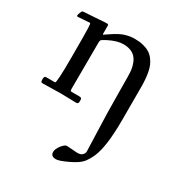

<svg xmlns="http://www.w3.org/2000/svg" viewBox="-159 -498 832 888"><g transform="rotate(30 257.0 -54.5)"><path d="M86.4 -347.2 24.9 -343Q20 -343 20 -347.7Q20 -352.3 24.2 -362.9Q28.3 -373.5 30.4 -374.9Q32.5 -376.2 40.5 -376.8Q48.6 -377.4 93.1 -380.2Q137.7 -383.1 146.5 -383.8Q155.3 -384.5 157 -384.2Q158.7 -383.8 160 -383.9Q161.4 -384 162.4 -383.3Q163.3 -382.6 164.1 -382.4Q164.8 -382.3 165.2 -381.2Q165.5 -380.1 165.8 -379.6Q166 -379.2 166 -377.7V-335.9Q166 -330.1 167.4 -330.1Q168.7 -330.1 169.7 -330.8Q170.7 -331.5 171.6 -332.3Q174.6 -334.5 177.9 -336.5Q181.2 -338.6 192.4 -346.2Q203.6 -353.8 210.2 -357.9Q216.8 -362.1 229.1 -368.4Q241.5 -374.8 252 -378.2Q278.6 -387 304.6 -387Q330.6 -387 350.5 -382Q370.4 -377 384.4 -368.5Q398.4 -360.1 408.8 -346.8Q419.2 -333.5 425.5 -319Q431.9 -304.4 435.5 -285.2Q441.9 -252 441.9 -207V-33Q441.9 107.2 415.8 168.9Q404.5 195.3 388.7 215.6Q372.8 235.8 328.2 257Q283.7 278.1 267.1 278.1Q239 278.1 239 254.9Q239 238.3 254.5 218.6Q270 199 281 199L337.9 202.9Q356 202.9 364.5 194.2Q373 185.5 373 174.9Q373 164.3 370.6 104.5Q365 -33.2 365 -134Q365 -234.9 362.5 -252.9Q360.1 -271 353.8 -287.6Q347.4 -304.2 337.2 -315.2Q314.9 -339.1 272 -339.1Q238.8 -339.1 194.6 -316.4Q173.8 -305.7 170.9 -301.6Q168 -297.6 168 -291L167 -43.9Q167 -32.2 168.5 -30.2Q169.9 -28.1 177 -28.1H215.1Q224.6 -28.1 226.8 -24.5Q229 -21 229 -14.3Q229 -7.6 228.8 -5.4Q228.5 -3.2 227.5 -0.5Q225.3 4.9 216.1 4.9L132.1 2.9L41 4.9Q31.5 4.9 30 1.5Q28.1 -3.4 28.1 -12Q28.1 -20.5 30.4 -24.3Q32.7 -28.1 41 -28.1H85.9Q94 -28.1 94 -166.5Q94 -304.9 92.9 -322.1Q91.8 -339.4 91.3 -341.6Q90.8 -343.8 90.3 -345Q89.1 -347.2 86.4 -347.2Z"/></g></svg>

Font: Fanwood Text
Style: Regular
Weight: 400
Version: Version 1.1001